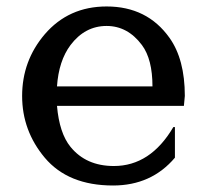

<svg xmlns="http://www.w3.org/2000/svg" viewBox="-20 -567 644 597"><path d="M523.9 -171.9V-76.7Q450.7 9.8 331.5 9.8Q191.9 9.8 119.1 -76.7Q48.8 -160.6 48.8 -268.6Q48.8 -377.9 119.1 -460.4Q193.4 -546.9 311.5 -546.9Q437.5 -546.9 506.8 -449.7Q554.7 -382.8 554.7 -268.6L551.8 -237.8H157.2Q164.6 -152.8 199.2 -110.4Q247.6 -50.8 334 -50.8Q447.8 -50.8 519 -171.9ZM157.2 -298.3H454.1Q454.1 -382.8 421.4 -426.8Q377 -486.3 311.5 -486.3Q244.1 -486.3 199.2 -426.8Q162.6 -377.9 157.2 -298.3Z"/></svg>

Font: Classica
Style: Book
Weight: 400
Version: Version 1.001